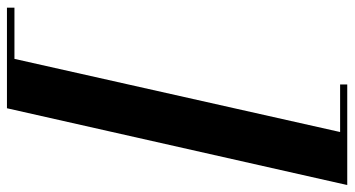

<svg xmlns="http://www.w3.org/2000/svg" viewBox="-338 -578 970 525"><g transform="rotate(90 146.5 -315.0)"><path d="M-95.5 150.5V130H44.5L244.5 -760.5H114.5V-780H389.5L179.5 150.5Z"/></g></svg>

Font: Bodoni Moda
Style: Bold Italic
Weight: 700
Italic angle: -13°
Version: Version 2.004